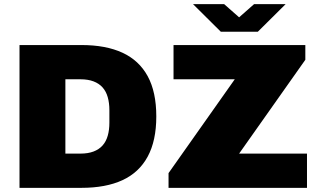

<svg xmlns="http://www.w3.org/2000/svg" viewBox="-20 -905 1530 925"><path d="M74 0V-688H372Q490 -688 570 -651Q650 -614 691.5 -538Q733 -462 733 -344Q733 -227 691.5 -150.5Q650 -74 570 -37Q490 0 372 0ZM295 -165H368Q404 -165 430.5 -175Q457 -185 474 -204Q491 -223 499 -251Q507 -279 507 -314V-374Q507 -409 499 -437Q491 -465 474 -484Q457 -503 430.5 -513Q404 -523 368 -523H295ZM792 0V-71L1111 -523H816V-688H1451V-617L1132 -165H1459V0ZM910 -885H1060L1161 -796H1103L1204 -885H1356L1222 -752H1044Z"/></svg>

Font: Archivo SemiBold Black
Style: Regular
Weight: 900
Version: Version 2.001